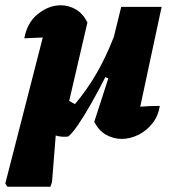

<svg xmlns="http://www.w3.org/2000/svg" viewBox="-57 -518 652 727"><path d="M134 189H-29L-37 177L105 -376Q86 -375 69 -374.5Q52 -374 35 -373Q46 -433 87 -465.5Q128 -498 173 -498Q203 -498 230 -482.5Q257 -467 274 -433L205 -136Q216 -129 227 -124Q271 -176 307 -237.5Q343 -299 374 -378L402 -492H555L474 -114Q509 -117 548 -117Q542 -78 519.5 -50Q497 -22 466 -7Q435 8 404 8Q373 8 345 -7.5Q317 -23 300 -57L353 -221L342 -226Q315 -173 288 -125.5Q261 -78 238 -44.5Q215 -11 201 -1Q175 2 154 -5L140 171Z"/></svg>

Font: Piazzolla ExtraBold
Style: Italic
Weight: 800
Italic angle: -11.3°
Designer: Juan Pablo del Peral
Foundry: Huerta Tipografica
Version: Version 1.330